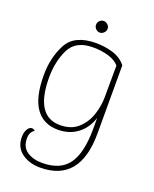

<svg xmlns="http://www.w3.org/2000/svg" viewBox="-160 -731 850 1060"><g transform="rotate(20 264.5 -200.5)"><path d="M56 116Q56 87 67 69Q78 51 92 51Q105 51 111 60Q85 75 85 113Q85 164 120.5 188Q156 212 210 212Q316 212 363.5 146Q411 80 411 -62V-125Q391 -62 343 -26Q295 10 229 10Q143 10 98 -53.5Q53 -117 53 -247Q53 -351 96 -431.5Q139 -512 266 -512Q315 -512 363 -498Q411 -484 442 -446V-46Q442 240 208 240Q143 240 99.5 207.5Q56 175 56 116ZM411 -247 412 -433Q392 -458 350.5 -471Q309 -484 257 -484Q156 -484 120.5 -411.5Q85 -339 85 -245Q85 -18 231 -18Q297 -18 337 -55Q377 -92 394 -144.5Q411 -197 411 -247ZM229 -607Q229 -621 239 -631Q249 -641 263 -641Q276 -641 286.5 -631Q297 -621 297 -607Q297 -594 286.5 -583.5Q276 -573 263 -573Q249 -573 239 -583.5Q229 -594 229 -607Z"/></g></svg>

Font: Arima Madurai Thin
Style: Regular
Weight: 250
Designer: Joana Correia and Natanael Gama
Foundry: NDISCOVER
Version: Version 1.020; ttfautohint (v1.5) -l 7 -r 28 -G 50 -x 13 -D 